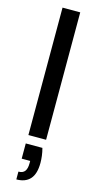

<svg xmlns="http://www.w3.org/2000/svg" viewBox="-146 -758 528 1048"><g transform="rotate(15 118.0 -234.5)"><path d="M68 0V-720H168V0ZM67 251V207Q92 207 103 192Q114 177 114 148V134H66V48H160Q166 70 168.5 91Q171 112 171 130Q171 192 144.5 221.5Q118 251 67 251Z"/></g></svg>

Font: DMSans_18ptMedium
Style: Regular
Weight: 500
Designer: Colophon Foundry, Jonny Pinhorn
Foundry: Colophon Foundry
Version: Version 4.004;gftools[0.9.30]